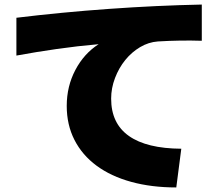

<svg xmlns="http://www.w3.org/2000/svg" viewBox="-20 -749 980 843"><path d="M52 -671Q249 -695 459 -710Q669 -725 866 -729V-570Q772 -573 673 -567Q632 -564 595 -542Q558 -520 530 -485.5Q502 -451 485 -406.5Q468 -362 468 -316Q468 -207 546 -152Q624 -97 776 -96L754 74Q645 74 556 49.5Q467 25 404 -21.5Q341 -68 307 -134.5Q273 -201 273 -284Q273 -370 311 -442Q349 -514 413 -555Q321 -547 230 -534Q139 -521 52 -505Z"/></svg>

Font: OA Gothic ExtraBold
Style: Regular
Weight: 800
Designer: Choi Chi-young, Lee Jaesang, Lee Juhyun, Han Dohee
Foundry: DDUNGSANG CORP.
Version: Version 1.000;Build 20210203